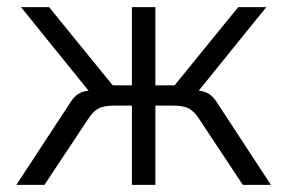

<svg xmlns="http://www.w3.org/2000/svg" viewBox="-20 -520 809 540"><path d="M351 -223V0H417V-223H465C505 -223 521 -215 541 -184L663 0H742L590 -232C577 -253 561 -263 539 -265L729 -500H650L471 -280H417V-500H351V-280H297L118 -500H39L229 -265C207 -263 191 -253 178 -232L26 0H105L227 -184C247 -215 263 -223 303 -223Z"/></svg>

Font: Perun Light
Style: Regular
Weight: 300
Foundry: Copyright (c) Stefan Peev, Context Ltd, 2016
Version: Version 1.089